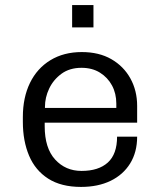

<svg xmlns="http://www.w3.org/2000/svg" viewBox="-20 -726 640 756"><path d="M299 10Q221 10 170 -22.5Q119 -55 94.5 -113Q70 -171 70 -246V-265Q70 -342 98 -399.5Q126 -457 178.5 -489Q231 -521 302 -521Q370 -521 418.5 -493Q467 -465 493.5 -417Q520 -369 520 -309V-243H156V-229Q156 -143 197 -98Q238 -53 301 -53Q368 -53 404.5 -86Q441 -119 441 -188H520Q520 -127 492.5 -82.5Q465 -38 415.5 -14Q366 10 299 10ZM157 -301H438V-318Q438 -358 421 -389.5Q404 -421 373.5 -440Q343 -459 301 -459Q254 -459 222 -435.5Q190 -412 173.5 -377Q157 -342 157 -305ZM264 -618V-706H348V-618Z"/></svg>

Font: Chivo Mono Light
Style: Regular
Weight: 300
Monospace: yes
Designer: Hector Gatti
Foundry: Omnibus-Type
Version: Version 1.008